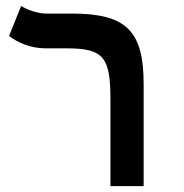

<svg xmlns="http://www.w3.org/2000/svg" viewBox="-20 -632 626 652"><path d="M467.8 -346.2C467.8 -524.9 411.1 -585.9 225.1 -585.9H137.2C103.5 -585.9 66.4 -602.1 51.8 -611.8L10.7 -509.8C40.5 -487.3 83.5 -467.8 135.7 -467.8H208C332.5 -467.8 355 -436.5 355 -294.9V0H467.8Z"/></svg>

Font: Cascadia Code PL SemiBold
Style: Regular
Weight: 600
Monospace: yes
Designer: Aaron Bell
Foundry: Saja Typeworks
Version: Version 2404.023